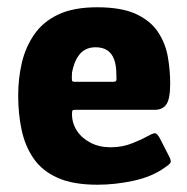

<svg xmlns="http://www.w3.org/2000/svg" viewBox="-20 -500 514 528"><path d="M30 -237Q30 -284 40 -327Q50 -370 74 -405Q98 -440 140 -460Q182 -480 247 -480Q314 -480 354 -461.5Q394 -443 414.5 -412Q435 -381 441.5 -344Q448 -307 448 -271Q448 -228 437.5 -213Q427 -198 406 -198H187Q180 -198 179 -195.5Q178 -193 178 -186Q178 -161 191.5 -140.5Q205 -120 229 -107.5Q253 -95 284 -95Q317 -95 345 -106.5Q373 -118 383 -124Q397 -132 404.5 -133.5Q412 -135 421 -117L445 -70Q452 -57 448.5 -52Q445 -47 433 -39Q398 -14 347.5 -3Q297 8 248 8Q181 8 138.5 -11Q96 -30 72.5 -64Q49 -98 39.5 -142.5Q30 -187 30 -237ZM300 -295Q300 -321 293.5 -337.5Q287 -354 274.5 -362Q262 -370 243 -370Q227 -370 215.5 -364Q204 -358 196.5 -347.5Q189 -337 184.5 -324.5Q180 -312 178 -300Q177 -282 178 -278.5Q179 -275 186 -275H290Q298 -275 299.5 -278Q301 -281 300 -295Z"/></svg>

Font: Glory ExtraBold
Style: Regular
Weight: 800
Designer: Robert Leuschke
Foundry: Robert Leuschke
Version: Version 1.011